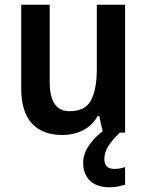

<svg xmlns="http://www.w3.org/2000/svg" viewBox="-20 -563 624 815"><path d="M511 -543V0H417L401 -71H395Q371 -29 331.5 -9.5Q292 10 244 10Q160 10 115 -39.5Q70 -89 70 -188V-543H191V-215Q191 -91 275 -91Q342 -91 366.5 -137.5Q391 -184 391 -272V-543ZM423 111Q423 154 465 154Q480 154 491.5 151.5Q503 149 511 146V221Q498 225 482 228.5Q466 232 445 232Q391 232 362 204Q333 176 333 128Q333 88 360.5 50Q388 12 429 -15L488 0Q455 33 439 58.5Q423 84 423 111Z"/></svg>

Font: Noto Sans SemiCondensed SemiBold
Style: Regular
Weight: 600
Width: 4
Designer: Monotype Design Team
Foundry: Monotype Imaging Inc.
Version: Version 2.013; ttfautohint (v1.8.4.7-5d5b)